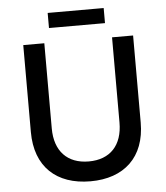

<svg xmlns="http://www.w3.org/2000/svg" viewBox="-58 -901 833 963"><g transform="rotate(-5 358.5 -420.0)"><path d="M218 -774H500V-850H218ZM359 10C528 10 635 -87 635 -262V-700H529V-271C529 -157 467 -90 359 -90C251 -90 188 -157 188 -271V-700H82V-262C82 -88 187 10 359 10Z"/></g></svg>

Font: Fixel Display Medium
Style: Regular
Weight: 500
Designer: AlfaBravo + MacPaw
Foundry: Kyrylo Tkachov, Marchela Mozhyna, Serhii Makarenko, Maria Weinstein, Zakhar Kryvoshyya
Version: Version 1.211